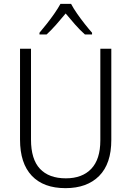

<svg xmlns="http://www.w3.org/2000/svg" viewBox="-20 -967 682 997"><path d="M558 -240Q558 -117 495 -53.5Q432 10 320 10Q206 10 145 -54.5Q84 -119 84 -242V-714H141V-242Q141 -140 187.5 -90.5Q234 -41 322 -41Q407 -41 454 -90.5Q501 -140 501 -238V-714H558ZM349 -947Q361 -924 380.5 -896Q400 -868 421 -841.5Q442 -815 458 -797V-788H421Q396 -810 370 -839.5Q344 -869 321 -897Q298 -869 272 -839.5Q246 -810 222 -788H185V-797Q202 -817 223 -843.5Q244 -870 263 -897.5Q282 -925 294 -947Z"/></svg>

Font: Noto Sans Gurmukhi SemiCondensed Light
Style: Regular
Weight: 300
Width: 4
Designer: Jelle Bosma - Monotype Design Team
Foundry: Monotype Imaging Inc.
Version: Version 2.004; ttfautohint (v1.8.4.7-5d5b)